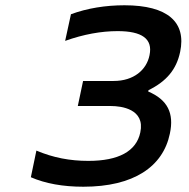

<svg xmlns="http://www.w3.org/2000/svg" viewBox="-20 -699 715 728"><path d="M401 -297C439 -297 531 -286 512 -197C497 -125 429 -89 315 -89C245 -89 182 -101 118 -128L97 -27C152 -3 219 9 296 9C487 9 598 -67 624 -192C641 -270 615 -321 542 -352L543 -357C612 -391 649 -436 663 -502C687 -615 616 -679 452 -679C381 -679 311 -668 249 -645L227 -544C297 -569 364 -581 426 -581C518 -581 560 -552 547 -490C536 -434 487 -392 411 -392H295L275 -297Z"/></svg>

Font: LT Wave Text Medium Italic
Style: Regular
Weight: 500
Designer: Daniel Lyons
Version: Version 2.5 (Glyphs App)